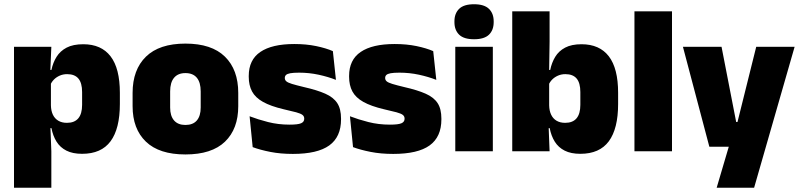

<svg xmlns="http://www.w3.org/2000/svg" viewBox="-20 -713 3771 905"><path d="M367 12Q322.5 12 293 -3Q263.5 -18 246.5 -45.2Q229.5 -72.5 222.5 -109H180L220 -216.5Q220.5 -191 229.2 -172.5Q238 -154 254.8 -144Q271.5 -134 295.5 -134Q331 -134 349 -155.2Q367 -176.5 367 -219V-279Q367 -322 349.5 -342.8Q332 -363.5 296.5 -363.5Q277.5 -363.5 261.5 -356.5Q245.5 -349.5 234 -337.8Q222.5 -326 217 -311.5L176.5 -383.5H222.5Q229.5 -417.5 246.5 -445Q263.5 -472.5 294 -488.5Q324.5 -504.5 372.5 -504.5Q457.5 -504.5 501.2 -447.5Q545 -390.5 545 -275.5V-223Q545 -106.5 501.2 -47.2Q457.5 12 367 12ZM46 172V-492.5H222L216 -352L220 -340V-158L217 -128.5L222 0V172Z M854 15Q730.5 15 667.8 -45.2Q605 -105.5 605 -212.5V-275Q605 -384.5 668 -446Q731 -507.5 854 -507.5Q977.5 -507.5 1040.2 -446Q1103 -384.5 1103 -275V-212.5Q1103 -105.5 1040.5 -45.2Q978 15 854 15ZM854 -124Q889.5 -124 907.8 -145.2Q926 -166.5 926 -206V-282Q926 -324.5 907.8 -346.5Q889.5 -368.5 854 -368.5Q819 -368.5 800.5 -346.5Q782 -324.5 782 -282V-206Q782 -166.5 800.5 -145.2Q819 -124 854 -124Z M1360.5 12.5Q1302 12.5 1254 3Q1206 -6.5 1171 -19.5L1156.5 -165Q1195.5 -150 1243.2 -137.8Q1291 -125.5 1345 -125.5Q1384.5 -125.5 1399.2 -132Q1414 -138.5 1414 -153V-154Q1414 -165 1405.5 -171.5Q1397 -178 1375.8 -183.8Q1354.5 -189.5 1317 -198Q1255.5 -212.5 1219.5 -232.8Q1183.5 -253 1168 -282Q1152.5 -311 1152.5 -351V-355Q1152.5 -431 1207.2 -468.2Q1262 -505.5 1367 -505.5Q1423.5 -505.5 1470.2 -495.8Q1517 -486 1549 -472L1563.5 -336.5Q1527 -351 1482 -360.8Q1437 -370.5 1390 -370.5Q1363 -370.5 1348.2 -367.8Q1333.5 -365 1328 -359.5Q1322.5 -354 1322.5 -346V-345Q1322.5 -336 1329.5 -329.8Q1336.5 -323.5 1356 -317.5Q1375.5 -311.5 1413 -302.5Q1474.5 -288.5 1513 -271.5Q1551.5 -254.5 1569.5 -227.2Q1587.5 -200 1587.5 -153.5V-150.5Q1587.5 -67.5 1532 -27.5Q1476.5 12.5 1360.5 12.5Z M1833.5 12.5Q1775 12.5 1727 3Q1679 -6.5 1644 -19.5L1629.5 -165Q1668.5 -150 1716.2 -137.8Q1764 -125.5 1818 -125.5Q1857.5 -125.5 1872.2 -132Q1887 -138.5 1887 -153V-154Q1887 -165 1878.5 -171.5Q1870 -178 1848.8 -183.8Q1827.5 -189.5 1790 -198Q1728.5 -212.5 1692.5 -232.8Q1656.5 -253 1641 -282Q1625.5 -311 1625.5 -351V-355Q1625.5 -431 1680.2 -468.2Q1735 -505.5 1840 -505.5Q1896.5 -505.5 1943.2 -495.8Q1990 -486 2022 -472L2036.5 -336.5Q2000 -351 1955 -360.8Q1910 -370.5 1863 -370.5Q1836 -370.5 1821.2 -367.8Q1806.5 -365 1801 -359.5Q1795.5 -354 1795.5 -346V-345Q1795.5 -336 1802.5 -329.8Q1809.5 -323.5 1829 -317.5Q1848.5 -311.5 1886 -302.5Q1947.5 -288.5 1986 -271.5Q2024.5 -254.5 2042.5 -227.2Q2060.5 -200 2060.5 -153.5V-150.5Q2060.5 -67.5 2005 -27.5Q1949.5 12.5 1833.5 12.5Z M2126 0V-492.5H2303V0ZM2214.5 -528Q2166 -528 2144 -549.8Q2122 -571.5 2122 -608.5V-612.5Q2122 -649.5 2144 -671.2Q2166 -693 2214.5 -693Q2262.5 -693 2284.8 -671.2Q2307 -649.5 2307 -612.5V-608.5Q2307 -571 2284.8 -549.5Q2262.5 -528 2214.5 -528Z M2715.5 12Q2671 12 2641.5 -3Q2612 -18 2595 -45.2Q2578 -72.5 2571 -109H2528.5L2568.5 -216.5Q2569 -191 2577.8 -172.5Q2586.5 -154 2603.2 -144Q2620 -134 2644 -134Q2679.5 -134 2697.5 -155.2Q2715.5 -176.5 2715.5 -219V-279Q2715.5 -322 2698 -342.8Q2680.5 -363.5 2645 -363.5Q2626 -363.5 2610 -356.5Q2594 -349.5 2582.5 -337.8Q2571 -326 2565.5 -311.5L2525 -383.5H2573.5Q2580.5 -417.5 2597 -445Q2613.5 -472.5 2643.8 -488.5Q2674 -504.5 2721 -504.5Q2806 -504.5 2849.8 -447.5Q2893.5 -390.5 2893.5 -275.5V-223Q2893.5 -106.5 2849.8 -47.2Q2806 12 2715.5 12ZM2394.5 0V-659.5H2570.5V-517L2568 -352L2568.5 -340V-158L2565.5 -128.5L2570.5 0Z M2970.5 0V-659.5H3147.5V0Z M3541 -138 3446 -97 3544.5 -492.5H3725.5L3534.5 172H3358L3434.5 -87L3518.5 -21.5H3323.5L3199 -492.5H3381L3450 -138Z"/></svg>

Font: Anek Latin Medium ExtraBold
Style: Regular
Weight: 800
Version: Version 1.003